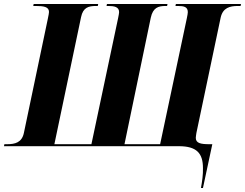

<svg xmlns="http://www.w3.org/2000/svg" viewBox="-43 -734 1230 964"><path d="M966 210H976L1023 -10H1008C965 -10 940 -15 940 -42C940 -49 942 -56 943 -66L1065 -646C1076 -695 1111 -704 1151 -704H1165L1167 -714H840L838 -704H850C880 -704 900 -700 900 -673C900 -667 898 -657 895 -642L761 -10H582L714 -645C725 -696 752 -704 788 -704H796L798 -714H494L492 -704H500C530 -704 555 -700 555 -673C555 -668 553 -658 550 -643L416 -10H230L364 -648C374 -697 402 -704 439 -704H448L450 -714H126L124 -704H137C176 -704 203 -700 203 -674C203 -668 201 -659 197 -639L77 -67C67 -18 32 -10 -7 -10H-21L-23 0H855C945 0 976 36 976 110C977 143 972 176 966 210Z"/></svg>

Font: Noto Serif Display SemiCondensed ExtraBold
Style: Italic
Weight: 800
Width: 4
Italic angle: -12°
Designer: Monotype Design Team
Foundry: Monotype Imaging Inc.
Version: Version 2.009